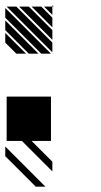

<svg xmlns="http://www.w3.org/2000/svg" viewBox="-25 -530 379 722"><path d="M109.4 171.9 -5.2 57.3V20.8L145.8 171.9ZM171.9 -474 140.6 -505.2H171.9ZM171.9 -427.1 93.8 -505.2H130.2L171.9 -463.5ZM171.9 -380.2 46.9 -505.2H83.3L171.9 -416.7ZM171.9 -333.3 0 -505.2H36.5L171.9 -369.8ZM130.2 -328.1 -5.2 -463.5V-500L166.7 -328.1ZM83.3 -328.1 -5.2 -416.7V-453.1L119.8 -328.1ZM36.5 -328.1 -5.2 -369.8V-406.2L72.9 -328.1ZM0 -166.7H166.7V0H93.8L171.9 78.1V114.6L57.3 0H0ZM171.9 -505.2H177.1L171.9 -510.4Z"/></svg>

Font: 0xA000-Monochrome
Style: Monochrome
Weight: 400
Version: Version 0.1